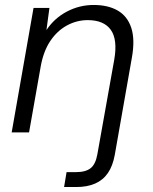

<svg xmlns="http://www.w3.org/2000/svg" viewBox="-20 -533 614 773"><path d="M27 0 115 -501H179L167 -412Q199 -460 249.5 -486.5Q300 -513 357 -513Q415 -513 454 -490.5Q493 -468 508.5 -421Q524 -374 511 -301L442 91Q434 135 414.5 163.5Q395 192 363 206Q331 220 287 220H238L248 160H286Q325 160 345 144Q365 128 372 88L440 -293Q454 -374 426 -413Q398 -452 333 -452Q289 -452 249.5 -430.5Q210 -409 182.5 -368Q155 -327 144 -266L97 0Z"/></svg>

Font: DM Sans 17pt Light
Style: Italic
Weight: 300
Italic angle: -10°
Version: Version 4.004;gftools[0.9.30]